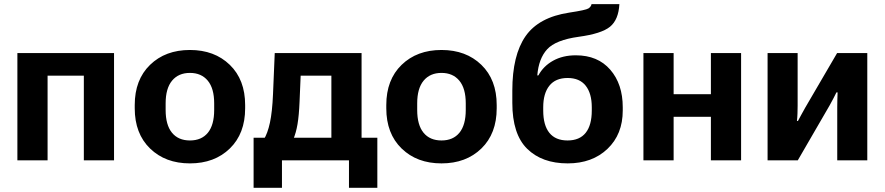

<svg xmlns="http://www.w3.org/2000/svg" viewBox="-20 -770 4248 922"><path d="M63.5 -515.1V0H208.5V-406.5H382.6V0H527.6V-515.1Z M627 -250Q627 -128.4 700.6 -56.9Q774.2 14.6 892.1 14.6Q1010 14.6 1083.6 -56.9Q1157.2 -128.4 1157.2 -250V-265.6Q1157.2 -387.2 1083.6 -458.6Q1010 -530 892.1 -530Q774.2 -530 700.6 -458.6Q627 -387.2 627 -265.6ZM775.4 -273.7Q775.4 -345.5 806.3 -382.7Q837.2 -419.9 892.1 -419.9Q946.8 -419.9 977.7 -382.7Q1008.5 -345.5 1008.5 -273.7V-241.9Q1008.5 -169.9 978.3 -132.7Q948 -95.5 892.1 -95.5Q836.2 -95.5 805.8 -132.7Q775.4 -169.9 775.4 -241.9Z M1655.8 131.8H1792V-108.6H1197.8V131.8H1334V0H1655.8ZM1423.8 -406.5H1571.3V0H1716.3V-515.1H1299.3L1291 -317.6Q1287.4 -232.4 1276.2 -180.8Q1265.1 -129.2 1246.6 -99.9H1387.9Q1401.6 -131.6 1408.7 -173.8Q1415.8 -216.1 1418.5 -281.5Z M1835 -250Q1835 -128.4 1908.6 -56.9Q1982.2 14.6 2100.1 14.6Q2218 14.6 2291.6 -56.9Q2365.2 -128.4 2365.2 -250V-265.6Q2365.2 -387.2 2291.6 -458.6Q2218 -530 2100.1 -530Q1982.2 -530 1908.6 -458.6Q1835 -387.2 1835 -265.6ZM1983.4 -273.7Q1983.4 -345.5 2014.3 -382.7Q2045.2 -419.9 2100.1 -419.9Q2154.8 -419.9 2185.7 -382.7Q2216.6 -345.5 2216.6 -273.7V-241.9Q2216.6 -169.9 2186.3 -132.7Q2156 -95.5 2100.1 -95.5Q2044.2 -95.5 2013.8 -132.7Q1983.4 -169.9 1983.4 -241.9Z M2588.6 -254.9Q2588.6 -321.5 2618.2 -358.5Q2647.7 -395.5 2705.8 -395.5Q2763.2 -395.5 2792.5 -358.5Q2821.8 -321.5 2821.8 -254.9V-239.3Q2821.8 -168.9 2792.5 -132.2Q2763.2 -95.5 2705.3 -95.5Q2647.5 -95.5 2618 -132.2Q2588.6 -168.9 2588.6 -239.3ZM2745.1 -504.4Q2682.6 -504.4 2636.2 -478.6Q2589.8 -452.9 2565.4 -408L2560.1 -407.7Q2566.7 -488.8 2607.5 -533.4Q2648.4 -578.1 2758.8 -593.3Q2868.4 -608.2 2909.3 -641.6Q2950.2 -675 2954.3 -750H2820.6Q2818.1 -737.5 2805.7 -729.5Q2793.2 -721.4 2713.9 -709.5Q2566.9 -687.3 2503.5 -595.9Q2440.2 -504.6 2440.2 -335V-275.9Q2440.2 -125.5 2511.6 -55.4Q2583 14.6 2706.1 14.6Q2824 14.6 2897.2 -55.2Q2970.5 -125 2970.5 -239.3V-254.9Q2970.5 -366.2 2910.5 -435.3Q2850.6 -504.4 2745.1 -504.4Z M3069.8 -515.1V0H3214.8V-209H3393.8V0H3538.8V-515.1H3393.8V-317.6H3214.8V-515.1Z M3666 0H3811L3964.1 -264.2Q3974.9 -283.7 3982.7 -298.6Q3990.5 -313.5 3996.6 -326.4H4002.2Q4001.5 -311.8 4001 -290.4Q4000.5 -269 4000.5 -254.4V0H4144.8V-515.1H3999.8L3846.7 -252.9Q3835.7 -233.2 3827 -217.3Q3818.4 -201.4 3811.8 -189L3806.9 -189.5Q3808.8 -202.9 3809.6 -225.5Q3810.3 -248 3810.3 -262.7V-515.1H3666Z"/></svg>

Font: Roboto Flex
Style: Regular
Weight: 400
Designer: Berlow after Robertson
Foundry: Google
Version: Version 3.200;gftools[0.9.32]